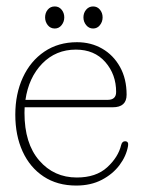

<svg xmlns="http://www.w3.org/2000/svg" viewBox="-20 -566 444 596"><path d="M373 -272Q373 -233 330 -233H56.5Q56 -224.5 56 -215.5Q56 -120.5 101.8 -67.8Q147.5 -15 218.5 -15Q278 -15 312.5 -46.5Q347 -78 356 -115.5Q359 -127.5 368 -127.5Q380 -127.5 377.5 -113Q372 -81.5 351 -53.5Q330 -25.5 296 -7.8Q262 10 216.5 10Q158 10 115.5 -18Q73 -46 50.2 -95.8Q27.5 -145.5 27.5 -210Q27.5 -274.5 51 -325.5Q74.5 -376.5 117.8 -405.8Q161 -435 219 -435Q262.5 -435 297.2 -415Q332 -395 352.5 -358.2Q373 -321.5 373 -272ZM215.5 -412Q153.5 -412 111.2 -368.8Q69 -325.5 59 -256H314Q340.5 -256 340.5 -280.5Q340.5 -335 306.8 -373.5Q273 -412 215.5 -412ZM150 -477.5Q136.5 -477.5 128.2 -488Q120 -498.5 120 -512Q120 -526 128.2 -536Q136.5 -546 150 -546Q163 -546 171.2 -536Q179.5 -526 179.5 -512Q179.5 -498.5 171.2 -488Q163 -477.5 150 -477.5ZM269 -477.5Q256 -477.5 247.5 -488Q239 -498.5 239 -512Q239 -526 247.5 -536Q256 -546 269 -546Q282 -546 290.2 -536Q298.5 -526 298.5 -512Q298.5 -498.5 290.2 -488Q282 -477.5 269 -477.5Z"/></svg>

Font: Fraunces 144pt SuperSoft Thin
Style: Regular
Weight: 100
Version: Version 1.000;[0bf87f6ff]